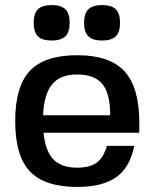

<svg xmlns="http://www.w3.org/2000/svg" viewBox="-20 -728 610 758"><path d="M530 -204H152Q159 -132 190.5 -99Q222 -66 285 -66Q335 -66 362 -86Q389 -106 402 -152H510Q493 -67 439 -28.5Q385 10 285 10Q156 10 98 -51.5Q40 -113 40 -250Q40 -387 98 -448.5Q156 -510 285 -510Q413 -510 471.5 -446.5Q530 -383 530 -243ZM284 -434Q218 -434 186 -395.5Q154 -357 150 -273H415Q415 -359 384 -396.5Q353 -434 284 -434ZM130 -691.5Q147 -708 184 -708Q221 -708 238 -691.5Q255 -675 255 -638Q255 -601 238 -584.5Q221 -568 184 -568Q147 -568 130 -584.5Q113 -601 113 -638Q113 -675 130 -691.5ZM329 -691.5Q346 -708 383 -708Q420 -708 437 -691.5Q454 -675 454 -638Q454 -601 437 -584.5Q420 -568 383 -568Q346 -568 329 -584.5Q312 -601 312 -638Q312 -675 329 -691.5Z"/></svg>

Font: Fivo Sans Med
Style: Regular
Weight: 450
Designer: Alexander Slobzheninov
Foundry: Alexander Slobzheninov
Version: 1.0